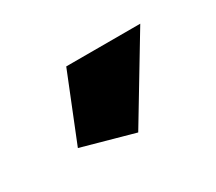

<svg xmlns="http://www.w3.org/2000/svg" viewBox="-49 -814 367 326"><g transform="rotate(-30 134.5 -651.0)"><path d="M147.9 -571.8 45.9 -600.1 98.1 -730H243.2Z"/></g></svg>

Font: Rawline ExtraBold
Style: Regular
Weight: 800
Designer: Matt McInerney, Pablo Impallari, Rodrigo Fuenzalida
Foundry: Matt McInerney, Pablo Impallari, Rodrigo Fuenzalida
Version: Version 4.020;PS 004.020;hotconv 1.0.88;makeotf.lib2.5.64775